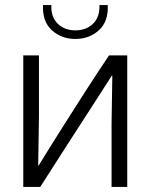

<svg xmlns="http://www.w3.org/2000/svg" viewBox="-20 -739 596 759"><path d="M72 0V-520H134V-281L131 -85H133Q184 -168 227.5 -236.5Q271 -305 314.5 -373Q358 -441 411 -520H483V0H421V-248L424 -440H422Q390 -390 345.5 -321Q301 -252 248 -170Q195 -88 139 0ZM278 -585Q223 -585 185 -619.5Q147 -654 150 -719H183Q181 -672 208 -645.5Q235 -619 278 -619Q321 -619 348 -645.5Q375 -672 373 -719H406Q409 -654 371 -619.5Q333 -585 278 -585Z"/></svg>

Font: Murecho Light
Style: Regular
Weight: 300
Designer: Neil Summerour
Foundry: Positype
Version: Version 1.010; ttfautohint (v1.8.3)